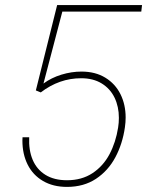

<svg xmlns="http://www.w3.org/2000/svg" viewBox="-20 -731 583 761"><path d="M122.1 -372.6 206.5 -710.9H543L540 -685.1H227.1L152.3 -399.9Q183.6 -422.9 223.4 -435.1Q263.2 -447.3 303.2 -447.3Q357.9 -447.3 397.5 -423.1Q437 -398.9 457.5 -357.7Q478 -316.4 478 -265.1Q478 -246.6 475.1 -226.6Q465.8 -161.1 437.3 -107.7Q408.7 -54.2 360.4 -22.2Q312 9.8 245.6 9.8Q190.4 9.8 150.4 -13.7Q110.4 -37.1 89.6 -78.6Q68.8 -120.1 68.8 -173.8L69.3 -187H95.7Q93.3 -136.2 109.4 -97.9Q125.5 -59.6 159.9 -38.1Q194.3 -16.6 245.6 -16.6Q304.2 -16.6 346.7 -44.7Q389.2 -72.8 414.1 -119.9Q439 -167 448.2 -225.6Q451.2 -244.6 451.2 -263.7Q451.2 -308.1 434.1 -343.8Q417 -379.4 383.3 -400.1Q349.6 -420.9 301.8 -420.9Q214.8 -420.9 141.6 -364.7Z"/></svg>

Font: Mardoto Thin
Style: Italic
Weight: 250
Italic angle: -12°
Designer: Christian Robertson, Vahan Hovhannisyan
Foundry: Google
Version: Version 1.000